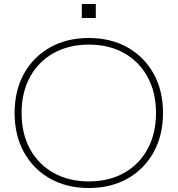

<svg xmlns="http://www.w3.org/2000/svg" viewBox="-20 -930 888 960"><path d="M424 10Q313 10 229.5 -37.5Q146 -85 99.5 -169.5Q53 -254 53 -365Q53 -477 99.5 -561Q146 -645 229.5 -692.5Q313 -740 424 -740Q535 -740 618.5 -692.5Q702 -645 748.5 -561Q795 -477 795 -365Q795 -254 748.5 -169.5Q702 -85 618.5 -37.5Q535 10 424 10ZM424 -23Q525 -23 600.5 -65.5Q676 -108 718 -185Q760 -262 760 -365Q760 -468 718 -545Q676 -622 600.5 -664.5Q525 -707 424 -707Q324 -707 248 -664.5Q172 -622 130 -545Q88 -468 88 -365Q88 -262 130 -185Q172 -108 248 -65.5Q324 -23 424 -23ZM389 -840V-910H459V-840Z"/></svg>

Font: M PLUS 1 ExtraLight
Style: Regular
Weight: 250
Version: Version 1.001